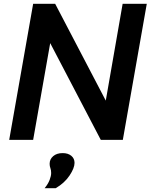

<svg xmlns="http://www.w3.org/2000/svg" viewBox="-20 -730 786 1002"><path d="M620 -710H746L621 0H506L242 -505L153 0H28L153 -710H268L532 -205ZM213 252Q231 230 239 209Q247 188 247 173Q247 158 243 147.5Q239 137 239 125Q239 101 257.5 85Q276 69 307 69Q335 69 352 83Q369 97 369 120Q369 147 343 186Q317 225 271 252Z"/></svg>

Font: Livvic SemiBold
Style: Italic
Weight: 600
Italic angle: -10°
Designer: Jacques Le Bailly, Baron von Fonthausen
Version: Version 1.001; ttfautohint (v1.8.2)